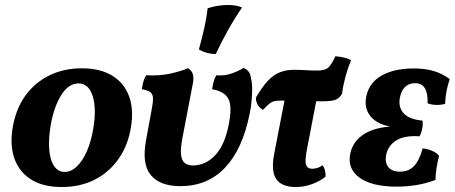

<svg xmlns="http://www.w3.org/2000/svg" viewBox="-20 -741 1824 770"><path d="M227.5 9Q151.9 9 103.9 -21.7Q56 -52.4 37.5 -106.4Q19 -160.4 31 -230Q43.4 -303.6 81 -356.4Q118.7 -409.1 176.7 -438Q234.8 -467 308.4 -467Q382.5 -467 430.2 -437.5Q477.9 -408 497.4 -355.5Q516.9 -302.9 505.4 -232.3Q493.9 -159.2 456.1 -104.7Q418.2 -50.3 360.2 -20.6Q302.1 9 227.5 9ZM239.5 -51.5Q264.8 -51.5 287.4 -72.6Q309.9 -93.7 327.6 -132.8Q345.2 -171.9 354.2 -225.9Q367.5 -305.8 351.6 -356.1Q335.7 -406.5 294.4 -406.5Q255.6 -406.5 226.1 -360.4Q196.7 -314.3 183.3 -239Q173.8 -181.5 177.6 -139.4Q181.3 -97.3 197.5 -74.4Q213.7 -51.5 239.5 -51.5Z M703.2 5.6Q622.2 5.6 585.1 -38.5Q548 -82.5 565.6 -178.4L588.3 -301.8Q593.8 -330.5 593.6 -346.6Q593.3 -362.7 583.6 -370.7Q573.9 -378.7 549 -383.3Q550.6 -397.4 554.4 -411.7Q558.2 -426 565.8 -439.1Q620.8 -436 666.1 -446.5Q711.5 -457 733.5 -467.5Q747.1 -460.3 752.6 -445.7Q758.2 -431.1 753.6 -407L712.3 -191.4Q703.3 -145.4 706.1 -120.8Q708.9 -96.1 721.3 -86.8Q733.8 -77.4 752.6 -77.4Q805.5 -77.4 844.6 -120.1Q883.6 -162.9 899 -250Q906.9 -294.6 903 -321.4Q899 -348.2 881.3 -362.7Q863.5 -377.2 830.9 -383.3Q832.4 -397.4 836.2 -411.9Q840 -426.4 847.6 -439.1Q881.6 -436 911.9 -447.3Q942.3 -458.6 956.7 -469Q969.4 -462.9 976.8 -454Q984.1 -445.2 987 -424.3Q991.3 -408.9 991.3 -386.4Q991.3 -363.9 989.1 -337.5Q986.9 -311 980.9 -283.3Q952.3 -141.8 882.1 -68.1Q811.9 5.6 703.2 5.6ZM845.1 -524.1Q806.9 -525 777.7 -542.8Q790.7 -590.6 799.8 -631.2Q808.8 -671.9 812.8 -708Q855.2 -721 894.5 -721Q928.5 -721 950.8 -710.9Q921.5 -668.7 894 -619.3Q866.5 -569.8 845.1 -524.1Z M1034.9 -300.6Q1020.6 -307.9 1013.3 -321.4Q1006 -334.9 1006.1 -349.3Q1031.3 -392.5 1054.1 -416.8Q1077 -441.1 1102.3 -451Q1127.6 -461 1159.9 -461Q1182.9 -461 1207.5 -459.5Q1232.1 -458 1251.4 -458Q1281.7 -458 1295.3 -468.9Q1308.8 -479.9 1324.8 -515.3Q1341 -514.3 1359.3 -510.2Q1377.6 -506.2 1387.7 -499.6Q1375.1 -468.9 1365.4 -433.1Q1355.7 -397.2 1351.8 -365.5Q1341.5 -347.1 1325.4 -340.8Q1309.4 -334.6 1266.9 -334.6Q1242.4 -334.6 1212.8 -335.6Q1183.2 -336.6 1155.4 -337.1Q1127.6 -337.6 1106.6 -337.6Q1090 -337.6 1079.7 -335.1Q1069.4 -332.6 1059.9 -324.9Q1050.4 -317.1 1034.9 -300.6ZM1165.6 9Q1110.7 9 1088.5 -21.9Q1066.3 -52.8 1079.4 -123L1124.5 -356H1252.1L1210.5 -139.3Q1201.9 -94.6 1207.6 -79.4Q1213.3 -64.2 1232.2 -64.2Q1253.2 -64.2 1274.1 -78Q1286.6 -60.3 1285.6 -32.8Q1264.5 -15.3 1232.6 -3.1Q1200.7 9 1165.6 9Z M1571.3 7.5Q1470 7.5 1420.4 -29.5Q1370.9 -66.5 1385.5 -128.5Q1397.5 -178.9 1446.2 -207Q1494.8 -235.2 1585.7 -235.2L1590.3 -230.2Q1511.3 -230.2 1474.1 -265.9Q1436.9 -301.5 1449.5 -357Q1462 -411.5 1512.2 -439Q1562.4 -466.5 1639.2 -466.5Q1683.8 -466.5 1718.4 -456.5Q1752.9 -446.5 1783.7 -423.9Q1775.6 -401 1770.9 -376.4Q1766.1 -351.9 1765.2 -324.8Q1752.1 -320.2 1731.8 -320.2Q1711.5 -320.3 1694.8 -326.8Q1695.9 -368.2 1683.5 -387.8Q1671.1 -407.5 1643.8 -407.5Q1620.2 -407.5 1604.6 -392.4Q1589.1 -377.3 1583.6 -349Q1576.6 -311.1 1599.1 -286.6Q1621.5 -262.1 1674.5 -257.2Q1676.5 -241.9 1673.2 -225Q1669.9 -208 1662.9 -194.4Q1599.5 -198.5 1567.2 -176.6Q1534.9 -154.8 1528.4 -118.6Q1523 -88.9 1537.5 -70.8Q1552 -52.6 1584.1 -52.6Q1619.8 -52.6 1641 -75.6Q1662.2 -98.6 1675 -145.9Q1692.7 -144.4 1712 -136.5Q1731.3 -128.6 1740.8 -115.9Q1735.3 -95.5 1731.1 -69.9Q1726.9 -44.4 1726.4 -19.4Q1688.5 -5 1648.9 1.3Q1609.3 7.5 1571.3 7.5Z"/></svg>

Font: Vollkorn
Style: Italic
Weight: 400
Italic angle: -11°
Designer: Friedrich Althausen
Foundry: Friedrich Althausen
Version: Version 5.001